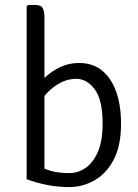

<svg xmlns="http://www.w3.org/2000/svg" viewBox="-20 -755 564 782"><path d="M161 -25H88.5V-729L94.5 -735H121.5Q146.5 -735 153.8 -722.2Q161 -709.5 161 -684.5ZM473 -251.5Q473 -160.5 442.5 -103.5Q412 -46.5 363.8 -19.8Q315.5 7 262.5 7Q218 7 174.5 -1.2Q131 -9.5 88.5 -25L126.5 -85Q159 -66.5 190.2 -58.2Q221.5 -50 262 -50Q298.5 -50 329.5 -71.8Q360.5 -93.5 379.2 -138Q398 -182.5 398 -251Q398 -348.5 365.8 -391.2Q333.5 -434 291.5 -434Q246 -434 205.2 -405.2Q164.5 -376.5 142.5 -336L131 -402Q143.5 -421 167.8 -443.5Q192 -466 226.2 -482.2Q260.5 -498.5 302.5 -498.5Q358.5 -498.5 396.5 -467Q434.5 -435.5 453.8 -379.8Q473 -324 473 -251.5Z"/></svg>

Font: Signika Light
Style: Regular
Weight: 300
Designer: Anna Giedry
Foundry: Anna Giedry
Version: Version 2.000